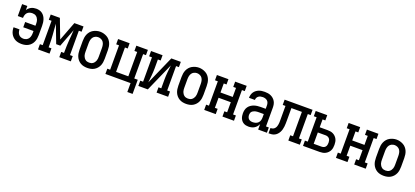

<svg xmlns="http://www.w3.org/2000/svg" viewBox="40 -1572 5921 2739"><g transform="rotate(20 3000.0 -203.0)"><path d="M253 8Q228 8 203.5 3.5Q179 -1 157 -12Q135 -23 117 -41Q99 -59 87.5 -80.5Q76 -102 70.5 -126.5Q65 -151 65 -176Q65 -176 65 -177Q65 -178 65 -178H155Q155 -178 155 -177.5Q155 -177 155 -177Q155 -157 161 -137Q167 -117 180 -101.5Q193 -86 212.5 -79Q232 -72 253 -72Q275 -72 296 -82Q317 -92 329.5 -110.5Q342 -129 346.5 -151.5Q351 -174 351 -196V-225H195V-305H351V-334Q351 -349 349.5 -364Q348 -379 342.5 -393.5Q337 -408 328 -420.5Q319 -433 306.5 -442Q294 -451 279 -454.5Q264 -458 249 -458Q228 -458 207 -451Q186 -444 172 -428Q158 -412 152 -391Q146 -370 146 -349H67V-530H146V-468Q157 -485 171.5 -498.5Q186 -512 203.5 -521Q221 -530 240.5 -534Q260 -538 280 -538Q305 -538 329 -531.5Q353 -525 372.5 -510.5Q392 -496 406 -475Q420 -454 427.5 -430.5Q435 -407 438 -382.5Q441 -358 441 -334V-196Q441 -170 437 -144Q433 -118 422.5 -93.5Q412 -69 394.5 -49Q377 -29 354 -16Q331 -3 305 2.5Q279 8 253 8Z M501 0V-80H543V-450H501V-530H640L750 -241L860 -530H999V-450H957V-80H999V0H824V-80H867V-106Q867 -147 868.5 -187.5Q870 -228 873 -269Q876 -310 879.5 -350.5Q883 -391 885 -432L781 -159H719L615 -432Q617 -391 620.5 -350.5Q624 -310 627 -269Q630 -228 631.5 -187.5Q633 -147 633 -106V-80H676V0Z M1250 8Q1223 8 1196.5 2.5Q1170 -3 1147 -16.5Q1124 -30 1106 -50.5Q1088 -71 1077.5 -95.5Q1067 -120 1063 -146.5Q1059 -173 1059 -200V-330Q1059 -357 1063 -383.5Q1067 -410 1077.5 -434.5Q1088 -459 1106 -480Q1124 -501 1147.5 -514Q1171 -527 1197 -534Q1223 -541 1250 -541Q1277 -541 1303 -534Q1329 -527 1352.5 -514Q1376 -501 1394 -480Q1412 -459 1422.5 -434.5Q1433 -410 1437 -383.5Q1441 -357 1441 -330V-200Q1441 -173 1437 -146.5Q1433 -120 1422.5 -95.5Q1412 -71 1394 -50.5Q1376 -30 1353 -16.5Q1330 -3 1303.5 2.5Q1277 8 1250 8ZM1250 -72Q1265 -72 1280.5 -76Q1296 -80 1308 -89.5Q1320 -99 1329 -112Q1338 -125 1343 -139.5Q1348 -154 1349.5 -169.5Q1351 -185 1351 -200V-330Q1351 -353 1346.5 -376.5Q1342 -400 1329 -419Q1316 -438 1294 -448Q1272 -458 1249 -458Q1226 -458 1204.5 -447.5Q1183 -437 1170.5 -418Q1158 -399 1153.5 -376Q1149 -353 1149 -330V-200Q1149 -185 1150.5 -169.5Q1152 -154 1157 -139.5Q1162 -125 1171 -112Q1180 -99 1192 -89.5Q1204 -80 1219.5 -76Q1235 -72 1250 -72Z M1906 135V0H1524V-80H1567V-450H1524V-530H1699V-450H1657V-80H1843V-450H1801V-530H1976V-450H1933V-80H1986V135Z M2024 0V-80H2067V-450H2024V-530H2199V-450H2157V-318Q2157 -290 2155.5 -262.5Q2154 -235 2151.5 -207Q2149 -179 2146 -151.5Q2143 -124 2140 -96L2332 -530H2476V-450H2433V-80H2476V0H2301V-80H2343V-212Q2343 -240 2344.5 -267.5Q2346 -295 2348.5 -323Q2351 -351 2354 -378.5Q2357 -406 2360 -434L2168 0Z M2750 8Q2723 8 2696.5 2.5Q2670 -3 2647 -16.5Q2624 -30 2606 -50.5Q2588 -71 2577.5 -95.5Q2567 -120 2563 -146.5Q2559 -173 2559 -200V-330Q2559 -357 2563 -383.5Q2567 -410 2577.5 -434.5Q2588 -459 2606 -480Q2624 -501 2647.5 -514Q2671 -527 2697 -534Q2723 -541 2750 -541Q2777 -541 2803 -534Q2829 -527 2852.5 -514Q2876 -501 2894 -480Q2912 -459 2922.5 -434.5Q2933 -410 2937 -383.5Q2941 -357 2941 -330V-200Q2941 -173 2937 -146.5Q2933 -120 2922.5 -95.5Q2912 -71 2894 -50.5Q2876 -30 2853 -16.5Q2830 -3 2803.5 2.5Q2777 8 2750 8ZM2750 -72Q2765 -72 2780.5 -76Q2796 -80 2808 -89.5Q2820 -99 2829 -112Q2838 -125 2843 -139.5Q2848 -154 2849.5 -169.5Q2851 -185 2851 -200V-330Q2851 -353 2846.5 -376.5Q2842 -400 2829 -419Q2816 -438 2794 -448Q2772 -458 2749 -458Q2726 -458 2704.5 -447.5Q2683 -437 2670.5 -418Q2658 -399 2653.5 -376Q2649 -353 2649 -330V-200Q2649 -185 2650.5 -169.5Q2652 -154 2657 -139.5Q2662 -125 2671 -112Q2680 -99 2692 -89.5Q2704 -80 2719.5 -76Q2735 -72 2750 -72Z M3024 0V-80H3067V-450H3024V-530H3199V-450H3157V-313H3343V-450H3301V-530H3476V-450H3433V-80H3476V0H3301V-80H3343V-233H3157V-80H3199V0Z M3697 8Q3677 8 3658 4Q3639 0 3622 -10Q3605 -20 3592.5 -35Q3580 -50 3572.5 -68Q3565 -86 3562 -105.5Q3559 -125 3559 -145Q3559 -170 3565 -195.5Q3571 -221 3586 -242Q3601 -263 3622 -277.5Q3643 -292 3667.5 -300.5Q3692 -309 3717.5 -312Q3743 -315 3768 -315H3843V-365Q3843 -384 3837.5 -402.5Q3832 -421 3818 -434Q3804 -447 3785.5 -452.5Q3767 -458 3749 -458Q3731 -458 3714.5 -454Q3698 -450 3684 -440Q3670 -430 3662.5 -414.5Q3655 -399 3655 -381Q3655 -381 3655 -381Q3655 -381 3655 -381H3565Q3565 -381 3565 -381.5Q3565 -382 3565 -382Q3565 -404 3571 -426.5Q3577 -449 3589.5 -468Q3602 -487 3620.5 -501Q3639 -515 3660 -523.5Q3681 -532 3703.5 -535Q3726 -538 3749 -538Q3773 -538 3796.5 -534.5Q3820 -531 3842 -521Q3864 -511 3882 -495Q3900 -479 3912 -458Q3924 -437 3928.5 -413Q3933 -389 3933 -365V-80H3976V0H3843V-83Q3834 -62 3819 -44Q3804 -26 3784.5 -14Q3765 -2 3742.5 3Q3720 8 3697 8ZM3733 -72Q3755 -72 3776.5 -78.5Q3798 -85 3813.5 -100Q3829 -115 3836 -136.5Q3843 -158 3843 -180V-235H3768Q3755 -235 3741 -234Q3727 -233 3714 -229.5Q3701 -226 3688.5 -219.5Q3676 -213 3666.5 -203.5Q3657 -194 3653 -180.5Q3649 -167 3649 -154Q3649 -137 3654 -121Q3659 -105 3671 -93Q3683 -81 3699.5 -76.5Q3716 -72 3733 -72Z M4000 0V-80Q4014 -80 4028 -83.5Q4042 -87 4053 -95.5Q4064 -104 4072 -116Q4080 -128 4084 -141.5Q4088 -155 4090.5 -169Q4093 -183 4093.5 -197.5Q4094 -212 4094 -226Q4094 -240 4094 -254Q4094 -255 4094 -255Q4094 -255 4094 -255V-260Q4094 -261 4094 -262Q4094 -263 4094 -264V-450H4052V-530H4476V-450H4433V-80H4476V0H4301V-80H4343V-450H4184V-263Q4184 -240 4183.5 -216.5Q4183 -193 4180.5 -170Q4178 -147 4172 -124Q4166 -101 4155 -80.5Q4144 -60 4128 -43Q4112 -26 4091 -15.5Q4070 -5 4046.5 -2.5Q4023 0 4000 0Z M4524 0V-80H4567V-450H4524V-530H4699V-450H4657V-331H4776Q4799 -331 4821 -327.5Q4843 -324 4862.5 -314Q4882 -304 4898 -288Q4914 -272 4924 -252Q4934 -232 4937.5 -210Q4941 -188 4941 -166Q4941 -144 4937.5 -121.5Q4934 -99 4924 -79.5Q4914 -60 4898 -44Q4882 -28 4862.5 -18Q4843 -8 4821 -4Q4799 0 4776 0ZM4657 -80H4776Q4793 -80 4808.5 -86Q4824 -92 4834 -104.5Q4844 -117 4847.5 -133.5Q4851 -150 4851 -166Q4851 -182 4847.5 -198Q4844 -214 4834 -226.5Q4824 -239 4808.5 -245.5Q4793 -252 4776 -252H4657Z M5024 0V-80H5067V-450H5024V-530H5199V-450H5157V-313H5343V-450H5301V-530H5476V-450H5433V-80H5476V0H5301V-80H5343V-233H5157V-80H5199V0Z M5750 8Q5723 8 5696.5 2.5Q5670 -3 5647 -16.5Q5624 -30 5606 -50.5Q5588 -71 5577.5 -95.5Q5567 -120 5563 -146.5Q5559 -173 5559 -200V-330Q5559 -357 5563 -383.5Q5567 -410 5577.5 -434.5Q5588 -459 5606 -480Q5624 -501 5647.5 -514Q5671 -527 5697 -534Q5723 -541 5750 -541Q5777 -541 5803 -534Q5829 -527 5852.5 -514Q5876 -501 5894 -480Q5912 -459 5922.5 -434.5Q5933 -410 5937 -383.5Q5941 -357 5941 -330V-200Q5941 -173 5937 -146.5Q5933 -120 5922.5 -95.5Q5912 -71 5894 -50.5Q5876 -30 5853 -16.5Q5830 -3 5803.5 2.5Q5777 8 5750 8ZM5750 -72Q5765 -72 5780.5 -76Q5796 -80 5808 -89.5Q5820 -99 5829 -112Q5838 -125 5843 -139.5Q5848 -154 5849.5 -169.5Q5851 -185 5851 -200V-330Q5851 -353 5846.5 -376.5Q5842 -400 5829 -419Q5816 -438 5794 -448Q5772 -458 5749 -458Q5726 -458 5704.5 -447.5Q5683 -437 5670.5 -418Q5658 -399 5653.5 -376Q5649 -353 5649 -330V-200Q5649 -185 5650.5 -169.5Q5652 -154 5657 -139.5Q5662 -125 5671 -112Q5680 -99 5692 -89.5Q5704 -80 5719.5 -76Q5735 -72 5750 -72Z"/></g></svg>

Font: Iosevka Slab Medium
Style: Regular
Weight: 500
Monospace: yes
Designer: Belleve Invis
Foundry: Belleve Invis
Version: Version 11.1.1; ttfautohint (v1.8.3)